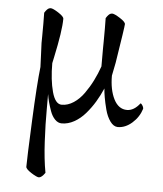

<svg xmlns="http://www.w3.org/2000/svg" viewBox="-50 -481 640 752"><g transform="rotate(5 270.5 -105.0)"><path d="M78.1 189.9Q78.1 157.7 84.7 10Q91.3 -137.7 99.1 -204.1Q99.1 -216.3 97.2 -251.5Q95.2 -286.6 95.2 -297.9Q95.2 -299.3 95.5 -324Q95.7 -348.6 95.7 -374.3Q95.7 -399.9 95.2 -417Q105.5 -433.6 113.8 -436Q116.2 -437 119.1 -437Q127.9 -437 149.9 -422.9Q171.9 -408.7 171.9 -399.9Q171.9 -353 148.9 -246.1L144 -223.1Q144 -157.2 156.7 -110.6Q169.4 -64 194.8 -64Q218.8 -64 241.5 -78.9Q264.2 -93.8 282 -118.9Q299.8 -144 313.2 -170.9Q326.7 -197.8 336.9 -227.1V-297.9Q336.9 -299.3 337.2 -324Q337.4 -348.6 337.4 -374.3Q337.4 -399.9 336.9 -417Q347.2 -433.6 355.5 -436Q357.9 -437 360.8 -437Q369.6 -437 391.8 -422.9Q414.1 -408.7 414.1 -399.9Q414.1 -390.1 391.1 -246.1L380.9 -194.8Q380.9 -139.2 399.4 -102.5Q418 -65.9 451.2 -65.9Q478.5 -65.9 502 -96.2Q505.9 -96.2 511.2 -86.9Q514.2 -81.1 514.2 -76.2Q503.9 -43 477.3 -19.5Q450.7 3.9 420.9 3.9Q404.3 3.4 391.1 -14.9Q377.9 -33.2 370.8 -60.3Q363.8 -87.4 360.4 -107.4Q356.9 -127.4 356 -142.1Q343.8 -113.8 328.6 -88.6Q313.5 -63.5 293.9 -40.8Q274.4 -18.1 250.2 -4.6Q226.1 8.8 201.2 8.8Q186.5 8.8 174.6 -3.4Q162.6 -15.6 155.5 -35.6Q148.4 -55.7 144.5 -70.6Q140.6 -85.4 138.2 -101.1Q138.7 -97.7 138.2 -41.3Q137.7 15.1 141.4 85Q145 154.8 154.8 207Q154.3 207.5 153.8 208.5Q141.6 226.1 130.9 227.1Q122.1 227.1 100.1 212.9Q78.1 198.7 78.1 189.9Z"/></g></svg>

Font: Crimson
Style: Roman
Weight: 400
Version: Version 0.8